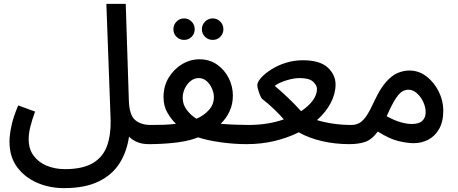

<svg xmlns="http://www.w3.org/2000/svg" viewBox="-20 -739 2365 991"><path d="M29 -8Q29 -43 39 -89.5Q49 -136 74 -195L161 -163Q145 -119 136.5 -84.5Q128 -50 128 -20Q128 30 153.5 64.5Q179 99 221.5 116.5Q264 134 315 134Q408 134 460.5 102Q513 70 533 12.5Q553 -45 551 -121L529 -719H629L645 -222Q647 -146 677 -120Q707 -94 758 -94Q784 -94 795.5 -80Q807 -66 807 -47Q807 -26 791 -10.5Q775 5 748 5Q714 5 688.5 -5.5Q663 -16 646 -34Q635 43 597.5 103Q560 163 489.5 197.5Q419 232 310 232Q235 232 171 204Q107 176 68 123Q29 70 29 -8Z M930 -533Q907 -533 891 -549Q875 -565 875 -588Q875 -611 891 -627.5Q907 -644 930 -644Q953 -644 969 -627.5Q985 -611 985 -588Q985 -565 969 -549Q953 -533 930 -533ZM1078 -533Q1055 -533 1038.5 -549Q1022 -565 1022 -588Q1022 -611 1038.5 -627.5Q1055 -644 1078 -644Q1101 -644 1117 -627.5Q1133 -611 1133 -588Q1133 -565 1117 -549Q1101 -533 1078 -533Z M748 5 758 -94Q792 -94 825 -95Q858 -96 888 -100Q864 -123 844 -157.5Q824 -192 824 -238Q824 -294 850.5 -338Q877 -382 919.5 -407.5Q962 -433 1009 -433Q1061 -433 1100 -406Q1139 -379 1160.5 -336Q1182 -293 1182 -246Q1182 -201 1165 -164.5Q1148 -128 1119 -100Q1156 -97 1194 -95.5Q1232 -94 1263 -94Q1289 -94 1300.5 -80Q1312 -66 1312 -47Q1312 -26 1296 -10.5Q1280 5 1253 5Q1188 5 1120 -4.5Q1052 -14 1002 -30Q991 -26 980 -22Q937 -8 874.5 -1.5Q812 5 748 5ZM923 -234Q923 -199 944 -171.5Q965 -144 994 -126Q1033 -143 1058.5 -171.5Q1084 -200 1084 -238Q1084 -259 1074 -282Q1064 -305 1046.5 -320.5Q1029 -336 1006 -336Q983 -336 964.5 -321.5Q946 -307 934.5 -283.5Q923 -260 923 -234Z M1252 5 1262 -94Q1314 -94 1360 -101.5Q1406 -109 1445 -123Q1422 -149 1393.5 -176.5Q1365 -204 1335 -227Q1329 -231 1323 -245.5Q1317 -260 1312.5 -275.5Q1308 -291 1308 -298Q1308 -316 1328 -338Q1348 -360 1381 -381Q1414 -402 1456 -415Q1498 -428 1543 -428Q1631 -428 1671.5 -390.5Q1712 -353 1712 -303Q1712 -255 1687 -207.5Q1662 -160 1616 -119Q1656 -107 1701.5 -100.5Q1747 -94 1793 -94Q1819 -94 1830.5 -80Q1842 -66 1842 -47Q1842 -26 1826 -10.5Q1810 5 1783 5Q1710 5 1642.5 -10.5Q1575 -26 1522 -56Q1466 -28 1398 -11.5Q1330 5 1252 5ZM1398 -296Q1432 -267 1465.5 -235.5Q1499 -204 1534 -165Q1573 -191 1594.5 -220.5Q1616 -250 1616 -280Q1616 -299 1596 -317.5Q1576 -336 1527 -336Q1497 -336 1459 -324.5Q1421 -313 1398 -296Z M1783 5 1793 -94Q1819 -94 1838 -106Q1857 -118 1874.5 -145.5Q1892 -173 1914 -221Q1943 -283 1973 -316.5Q2003 -350 2033 -362.5Q2063 -375 2093 -375Q2142 -375 2181.5 -344.5Q2221 -314 2244.5 -266.5Q2268 -219 2268 -169Q2268 -111 2246.5 -73.5Q2225 -36 2190.5 -18Q2156 0 2116 0Q2084 0 2038 -10.5Q1992 -21 1930 -60Q1899 -18 1864.5 -6.5Q1830 5 1783 5ZM1981 -151Q1978 -145 1976 -139Q2016 -117 2048.5 -108Q2081 -99 2104 -99Q2143 -99 2160 -115.5Q2177 -132 2177 -160Q2177 -186 2164.5 -213Q2152 -240 2131.5 -258Q2111 -276 2088 -276Q2059 -276 2036 -249Q2013 -222 1981 -151Z"/></svg>

Font: Noto Sans Arabic Med
Style: Regular
Weight: 500
Designer: Monotype Design Team, Nadine Chahine, Nizar Qandah and Khaled Hosny
Foundry: Monotype Imaging Inc.
Version: Version 2.012; ttfautohint (v1.8.4.7-5d5b)